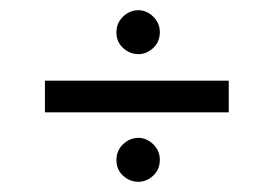

<svg xmlns="http://www.w3.org/2000/svg" viewBox="-20 -427 541 376"><path d="M428 -207H68V-269H428ZM293 -114Q293 -95 280 -83Q267 -71 251 -71Q234 -71 221 -83Q208 -95 208 -113.5Q208 -132 221 -144.5Q234 -157 251 -157Q267 -157 280 -144.5Q293 -132 293 -114ZM293 -364Q293 -345 280 -333Q267 -321 251 -321Q234 -321 221 -333Q208 -345 208 -363.5Q208 -382 221 -394.5Q234 -407 251 -407Q267 -407 280 -394.5Q293 -382 293 -364Z"/></svg>

Font: Josefin Slab SemiBold
Style: Regular
Weight: 600
Designer: Santiago Orozco
Foundry: Typemade
Version: Version 2.000